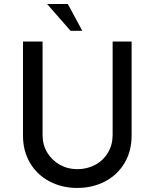

<svg xmlns="http://www.w3.org/2000/svg" viewBox="-20 -930 771 958"><path d="M365.2 -85.9Q415 -85.9 455.6 -107.9Q496.1 -129.9 519 -168.9Q542 -208 542 -255.9V-722.7H636.7V-252.9Q636.7 -175.8 601.1 -116.2Q565.4 -56.6 503.4 -24.4Q441.4 7.8 365.2 7.8Q290 7.8 228 -24.4Q166 -56.6 130.4 -116.2Q94.7 -175.8 94.7 -252.9V-722.7H192.4V-255.9Q192.4 -208 215.3 -169.4Q238.3 -130.9 277.8 -108.4Q317.4 -85.9 365.2 -85.9ZM318.4 -910.2 390.6 -776.4H332L214.8 -910.2Z"/></svg>

Font: Josefin Sans CFJ
Style: Regular
Weight: 400
Designer: Santiago Orozco
Foundry: Typemade
Version: Version 2.000